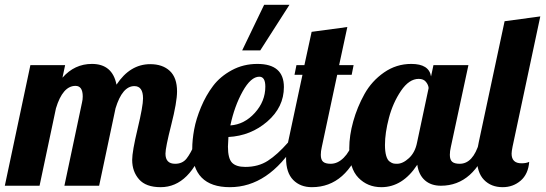

<svg xmlns="http://www.w3.org/2000/svg" viewBox="-41 -770 2263 796"><path d="M552 -362Q552 -413 516 -413Q466 -413 438 -321L370 0H226L299 -345Q302 -357 302 -370Q302 -414 272 -414Q219 -414 191 -321L123 0H-21L85 -500H229L218 -448Q268 -505 340 -505Q425 -505 442 -419Q498 -504 582 -504Q633 -504 663 -476Q693 -448 693 -391Q693 -347 669 -252.5Q645 -158 645 -133Q645 -91 685 -91Q715 -91 732 -112Q749 -133 769 -179H811Q748 6 625 6Q564 6 535.5 -26.5Q507 -59 507 -107Q507 -142 529.5 -236Q552 -330 552 -362Z M904 -162Q904 -113 921 -95.5Q938 -78 976 -78Q1030 -78 1069.5 -103.5Q1109 -129 1153 -179H1187Q1072 6 912 6Q756 6 756 -153Q756 -190 764 -233.5Q772 -277 792.5 -326Q813 -375 842.5 -414Q872 -453 920 -479Q968 -505 1026 -505Q1136 -505 1136 -409Q1136 -326 1067.5 -266.5Q999 -207 906 -202Q904 -174 904 -162ZM963 -561 1054 -750H1159L1038 -561ZM1059 -411Q1059 -452 1034 -452Q999 -452 965 -391Q931 -330 914 -250Q972 -254 1015.5 -302Q1059 -350 1059 -411Z M1251 -638 1399 -658 1365 -500H1425L1417 -460H1357L1293 -160Q1289 -143 1289 -128Q1289 -108 1298.5 -99.5Q1308 -91 1330 -91Q1359 -91 1384 -116Q1409 -141 1420 -179H1462Q1397 6 1252 6Q1204 6 1174.5 -24Q1145 -54 1145 -114Q1145 -141 1153 -179L1213 -460H1180L1188 -500H1221Z M1756 -500H1901L1828 -160Q1824 -143 1824 -128Q1824 -108 1833.5 -99.5Q1843 -91 1865 -91Q1920 -91 1946 -179H1988Q1925 0 1787 0Q1746 0 1720.5 -22.5Q1695 -45 1689 -87Q1628 6 1540 6Q1483 6 1445 -33Q1407 -72 1407 -155Q1407 -208 1423.5 -267Q1440 -326 1470 -380Q1500 -434 1551 -469.5Q1602 -505 1664 -505Q1738 -505 1746 -453ZM1695 -443Q1655 -443 1621.5 -393.5Q1588 -344 1571.5 -281.5Q1555 -219 1555 -169Q1555 -142 1560 -124.5Q1565 -107 1574 -100.5Q1583 -94 1589 -92.5Q1595 -91 1605 -91Q1629 -91 1654.5 -114.5Q1680 -138 1688 -179L1736 -405Q1735 -418 1725 -430.5Q1715 -443 1695 -443Z M2199 -702 2084 -162Q2080 -142 2080 -133Q2080 -93 2121 -93Q2141 -93 2153 -99Q2149 -48 2117.5 -21Q2086 6 2043 6Q1995 6 1965.5 -24.5Q1936 -55 1936 -116Q1936 -143 1944 -181L2051 -682Z"/></svg>

Font: Lobster Two
Style: Bold Italic
Weight: 700
Designer: Pablo Impallari
Foundry: Pablo Impallari. www.impallari.com
Version: Version 2.000